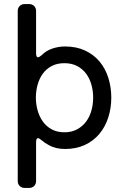

<svg xmlns="http://www.w3.org/2000/svg" viewBox="-20 -720 607 942"><path d="M67 168V-666Q67 -681 76.5 -690.5Q86 -700 101 -700H123Q138 -700 147.5 -690.5Q157 -681 157 -666V-460Q157 -439 166 -439Q173 -439 184 -449Q207 -472 237.5 -482Q268 -492 299 -492Q355 -492 397.5 -472Q440 -452 468.5 -418Q497 -384 511.5 -338Q526 -292 526 -241Q526 -189 511 -143Q496 -97 467 -62.5Q438 -28 395.5 -8.5Q353 11 299 11Q252 11 218 -9Q199 -19 184 -32Q173 -42 166 -42Q157 -42 157 -21V168Q157 183 147.5 192.5Q138 202 123 202H101Q86 202 76.5 192.5Q67 183 67 168ZM296 -71Q332 -71 358.5 -85.5Q385 -100 402.5 -123.5Q420 -147 428.5 -177.5Q437 -208 437 -241Q437 -274 428.5 -304.5Q420 -335 402.5 -358.5Q385 -382 358.5 -396Q332 -410 296 -410Q260 -410 233.5 -396Q207 -382 190 -358.5Q173 -335 164.5 -304.5Q156 -274 156 -241Q156 -209 164.5 -178.5Q173 -148 190 -124Q207 -100 233.5 -85.5Q260 -71 296 -71Z"/></svg>

Font: Higure Gothic Medium
Style: Regular
Weight: 500
Designer: Yoshimichi Ohira
Foundry: Positype
Version: Version 1.000